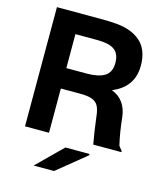

<svg xmlns="http://www.w3.org/2000/svg" viewBox="-135 -827 957 1136"><g transform="rotate(15 344.0 -259.5)"><path d="M661.1 -6.8V0H488.8Q475.1 -73.2 463.9 -166Q459.5 -208 447.3 -229.7Q435.1 -251.5 409.2 -261.2Q383.3 -271 335 -271H217.8V0H70.8V-730H340.8Q403.3 -730 448.2 -725.1Q489.3 -720.2 522.2 -707.5Q555.2 -694.8 582.5 -671.9Q609.9 -648.9 625 -611.3Q640.1 -573.7 640.1 -523.9Q640.1 -392.1 512.2 -339.8Q601.6 -305.2 612.8 -199.2Q622.6 -104.5 640.1 -33.2ZM180.2 210.9 334 59.1H481.9V66.9L305.2 210.9ZM217.8 -396H344.2Q414.6 -396 452.4 -419.4Q490.2 -442.9 490.2 -500Q490.2 -555.7 457.5 -579.8Q424.8 -604 349.1 -604H217.8Z"/></g></svg>

Font: Nacelle Bold
Style: Regular
Weight: 700
Designer: Sora Sagano
Foundry: Sora Sagano
Version: Version 1.000;FEAKit 1.0